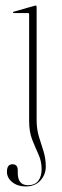

<svg xmlns="http://www.w3.org/2000/svg" viewBox="-20 -450 224 692"><path d="M112 -18Q112 15 120.2 42.2Q128.5 69.5 136.8 95.2Q145 121 145 150.5Q145 179 125.8 200.5Q106.5 222 72.5 222Q43.5 222 24.2 206.5Q5 191 5 169Q5 142 25 142Q44 142 44 164V173Q44 217.5 81 217.5Q105.5 217.5 117.8 201.8Q130 186 130 160Q130 131.5 118.8 106.8Q107.5 82 96.2 53.8Q85 25.5 85 -14V-398.5Q85 -403 81 -403H29.5Q27 -403 27 -405Q27 -407.5 30 -408L102 -428.5Q107.5 -430 109 -430Q112 -430 112 -424.5Z"/></svg>

Font: Fraunces 144pt Thin
Style: Regular
Weight: 100
Version: Version 1.000;[f99f86859]